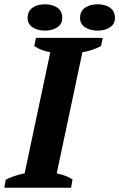

<svg xmlns="http://www.w3.org/2000/svg" viewBox="-34 -877 557 897"><path d="M298 0H-14L-7 -38Q40 -60 81 -67L201 -633Q181 -636 161.5 -643.5Q142 -651 126 -662L134 -700H446L438 -662Q418 -651 394.5 -643.5Q371 -636 351 -633L231 -67Q250 -63 270 -56Q290 -49 305 -38ZM340 -793Q340 -825 363.5 -841Q387 -857 422 -857Q457 -857 480 -841Q503 -825 503 -793Q503 -765 480 -749.5Q457 -734 422 -734Q387 -734 363.5 -749.5Q340 -765 340 -793ZM95 -793Q95 -825 118 -841Q141 -857 176 -857Q211 -857 234 -841Q257 -825 257 -793Q257 -765 234 -749.5Q211 -734 176 -734Q141 -734 118 -749.5Q95 -765 95 -793Z"/></svg>

Font: PTSerif
Style: Bold Italic
Weight: 700
Italic angle: -12°
Designer: A.Korolkova, O.Umpeleva, V.Yefimov
Foundry: ParaType Ltd
Version: Version 1.000W OFL; ttfautohint (v1.2) -l 8 -r 50 -G 200 -x 